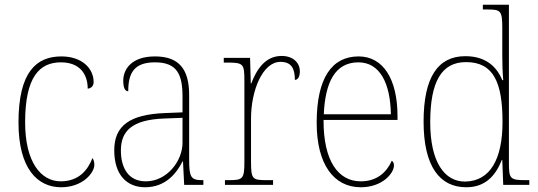

<svg xmlns="http://www.w3.org/2000/svg" viewBox="-20 -780 2269 810"><path d="M238 10C328 10 378 -50 378 -85C378 -98 375 -106 370 -113C350 -62 313 -16 238 -15C152 -14 86 -97 86 -264C86 -456 147 -517 237 -517C315 -517 350 -469 350 -406C363 -407 375 -416 375 -434C375 -492 325 -542 239 -542C133 -542 58 -476 58 -263C58 -70 137 10 238 10Z M592 10C680 10 726 -51 750 -99H752L757 0H838V-20H833C785 -20 778 -33 778 -107V-379C778 -486 737 -542 634 -542C534 -542 500 -487 500 -440C500 -410 507 -395 521 -395C521 -475 548 -517 634 -517C729 -517 750 -464 750 -371V-306L675 -303C529 -297 462 -251 462 -146C462 -40 517 10 592 10ZM595 -15C520 -15 490 -74 490 -145C490 -226 535 -275 673 -280L750 -283V-178C750 -100 684 -15 595 -15Z M929 0H1132V-20H1106C1045 -20 1039 -24 1039 -97V-280C1039 -398 1088 -519 1163 -519C1208 -519 1224 -493 1224 -443C1238 -443 1245 -459 1245 -479C1245 -515 1217 -544 1168 -544C1096 -544 1061 -482 1040 -428H1038L1035 -536H924V-516H936C1006 -516 1011 -512 1011 -441V-97C1011 -24 1004 -20 944 -20H929Z M1502 10C1593 10 1642 -49 1642 -82C1642 -93 1638 -98 1633 -102C1612 -55 1572 -15 1502 -15C1407 -15 1344 -101 1345 -274H1657V-290C1657 -447 1596 -542 1493 -542C1380 -542 1316 -451 1316 -262C1316 -87 1388 10 1502 10ZM1629 -298H1346C1352 -432 1393 -517 1492 -517C1583 -517 1627 -428 1629 -298Z M1947 10C2026 10 2070 -37 2097 -105H2099L2103 0H2213V-20H2199C2133 -20 2127 -25 2127 -91V-760H2017V-740H2034C2093 -740 2099 -736 2099 -660V-543C2099 -513 2100 -477 2103 -442H2099C2073 -505 2023 -543 1943 -543C1828 -543 1767 -455 1767 -267C1767 -78 1835 10 1947 10ZM1943 -14C1855 -13 1795 -97 1795 -264C1795 -436 1843 -518 1946 -518C2063 -518 2100 -431 2100 -265C2100 -109 2048 -16 1943 -14Z"/></svg>

Font: Noto Serif Sinhala SemiCondensed Thin
Style: Regular
Weight: 100
Width: 4
Designer: Jelle Bosma - Monotype Design Team
Foundry: Monotype Imaging Inc.
Version: Version 2.007